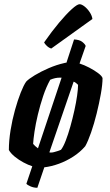

<svg xmlns="http://www.w3.org/2000/svg" viewBox="-20 -795 523 910"><path d="M157 95Q140 95 125 88.5Q110 82 105 76L133 -7Q114 -13 91.5 -25Q69 -37 50 -52.5Q31 -68 22 -84Q22 -128 30 -177.5Q38 -227 51 -273.5Q64 -320 78 -355.5Q92 -391 104 -408Q116 -421 145 -438.5Q174 -456 211 -472Q248 -488 284 -496Q287 -497 290 -497.5Q293 -498 295 -498Q304 -525 313 -553Q322 -581 331 -608Q357 -607 370.5 -596Q384 -585 386 -577L357 -494Q379 -487 403 -474.5Q427 -462 445 -448.5Q463 -435 466 -425Q466 -395 458 -350Q450 -305 438 -256.5Q426 -208 411.5 -166.5Q397 -125 384 -102Q360 -74 327.5 -53Q295 -32 259.5 -19Q224 -6 190 -2ZM160 -92 272 -427Q270 -427 268 -427Q266 -427 264 -427Q252 -427 241 -424.5Q230 -422 218 -417Q199 -383 184.5 -339.5Q170 -296 159.5 -252Q149 -208 143.5 -171Q138 -134 137 -113Q141 -108 147 -102.5Q153 -97 160 -92ZM214 -73Q216 -72 218 -72Q220 -72 222 -72Q228 -72 236 -74Q244 -76 253 -79Q262 -82 269 -85Q280 -99 291.5 -128.5Q303 -158 313.5 -195.5Q324 -233 332.5 -271.5Q341 -310 345.5 -342Q350 -374 350 -393Q346 -397 340.5 -401.5Q335 -406 329 -408ZM223 -565Q212 -568 202 -577.5Q192 -587 189 -594Q226 -647 260 -687.5Q294 -728 320 -751.5Q346 -775 357 -775Q367 -775 380.5 -764.5Q394 -754 405 -737.5Q416 -721 418 -705Z"/></svg>

Font: Texturina Medium 12pt
Style: Bold Italic
Weight: 700
Italic angle: -11°
Version: Version 1.002